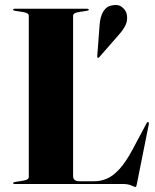

<svg xmlns="http://www.w3.org/2000/svg" viewBox="-20 -735 618 767"><path d="M327.5 -692 293 -686.5Q272 -683 272 -672V-32Q272 -11 297 -11H358Q382.5 -11 406.8 -21.2Q431 -31.5 456.8 -59.2Q482.5 -87 510 -138.5L566 -243.5Q569 -248.5 572 -247.5Q575.5 -246.5 574.5 -239L526.5 1Q525 8.5 524 10.2Q523 12 522 12Q518 12 504.8 6Q491.5 0 471 0H38Q32.5 0 32.5 -3.5Q32.5 -7 39.5 -8L74 -13.5Q95 -17 95 -28V-672Q95 -683 74 -686.5L39.5 -692Q32.5 -693 32.5 -696.5Q32.5 -700 38 -700H329Q334.5 -700 334.5 -696.5Q334.5 -693 327.5 -692ZM378 -636.5Q380.5 -669.5 393.2 -690Q406 -710.5 427.5 -713.5Q452.5 -719 468 -706.2Q483.5 -693.5 486.5 -677.5Q491 -653.5 481 -633.8Q471 -614 455.5 -597L375.5 -505.5Q373.5 -503.5 369.5 -504.5Q368.5 -505 368.5 -511Z"/></svg>

Font: Fraunces 144pt S000
Style: Bold
Weight: 700
Version: Version 1.000; ttfautohint (v1.8.3)